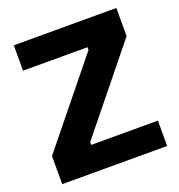

<svg xmlns="http://www.w3.org/2000/svg" viewBox="-127 -807 853 914"><g transform="rotate(-20 299.0 -350.0)"><path d="M33.5 0H565V-128.5H227V-142.5L562.5 -557.5V-700H43V-571.5H369.5V-557.5L33.5 -142.5Z"/></g></svg>

Font: MCL Standard Bold
Style: Regular
Weight: 700
Designer: Květoslav Bartoš
Foundry: Florian Karsten
Version: Version 1.001;Glyphs 3.2.3 (3260)